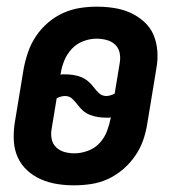

<svg xmlns="http://www.w3.org/2000/svg" viewBox="-20 -548 540 576"><path d="M203 8Q176 8 151 4Q126 0 103 -10Q80 -20 61.5 -37Q43 -54 33 -76.5Q23 -99 21.5 -125Q20 -151 24 -178L51 -342Q56 -368 64.5 -392.5Q73 -417 88 -439.5Q103 -462 124 -480Q145 -498 169.5 -509Q194 -520 219.5 -524Q245 -528 270 -528Q297 -528 322.5 -524Q348 -520 370.5 -510Q393 -500 412 -483Q431 -466 440.5 -443.5Q450 -421 452 -395Q454 -369 449 -342L422 -178Q418 -152 409.5 -127.5Q401 -103 385.5 -80.5Q370 -58 349 -40Q328 -22 304 -11Q280 0 254 4Q228 8 203 8ZM299 -260Q305 -260 311.5 -262Q318 -264 324 -267L339 -358Q342 -374 339 -389Q336 -404 325.5 -414Q315 -424 300 -428Q285 -432 270 -432Q250 -432 230 -424.5Q210 -417 195.5 -401.5Q181 -386 173 -366.5Q165 -347 162 -327L161 -324Q165 -325 168.5 -325Q172 -325 175 -325Q188 -325 200.5 -323Q213 -321 224 -316.5Q235 -312 244.5 -304Q254 -296 261 -286.5Q268 -277 277 -268.5Q286 -260 299 -260ZM203 -88Q223 -88 243.5 -95.5Q264 -103 278.5 -118.5Q293 -134 300.5 -153.5Q308 -173 312 -193V-196Q309 -195 305.5 -195Q302 -195 299 -195Q286 -195 273.5 -197Q261 -199 249.5 -203.5Q238 -208 229 -216Q220 -224 213 -233.5Q206 -243 197 -251.5Q188 -260 175 -260Q169 -260 162 -258Q155 -256 150 -253L135 -162Q132 -146 135 -131Q138 -116 148.5 -106Q159 -96 173.5 -92Q188 -88 203 -88Z"/></svg>

Font: Iosevka SS18
Style: Bold Italic
Weight: 700
Italic angle: -9°
Monospace: yes
Designer: Belleve Invis
Foundry: Belleve Invis
Version: Version 25.1.1; ttfautohint (v1.8.4)